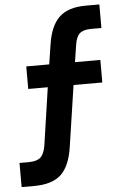

<svg xmlns="http://www.w3.org/2000/svg" viewBox="-58 -730 584 928"><g transform="rotate(-5 234.5 -266.5)"><path d="M8.8 39.1H52.7Q92.8 39.1 110.8 22.9Q128.9 6.8 135.7 -34.2L176.8 -313.5H82V-422.9H193.4L208 -517.6Q221.7 -608.4 265.1 -649.4Q308.6 -690.4 393.6 -690.4H460V-576.2H411.1Q372.1 -576.2 354.5 -560.5Q336.9 -544.9 331.1 -504.9L318.4 -422.9H441.4V-313.5H301.8L257.8 -18.6Q244.1 75.2 200.7 115.7Q157.2 156.2 69.3 156.2H8.8Z"/></g></svg>

Font: Dinish Expanded
Style: Bold
Weight: 700
Width: 7
Designer: Charles Nix
Foundry: Playbeing
Version: Version 2.005; ttfautohint (v1.8.3)